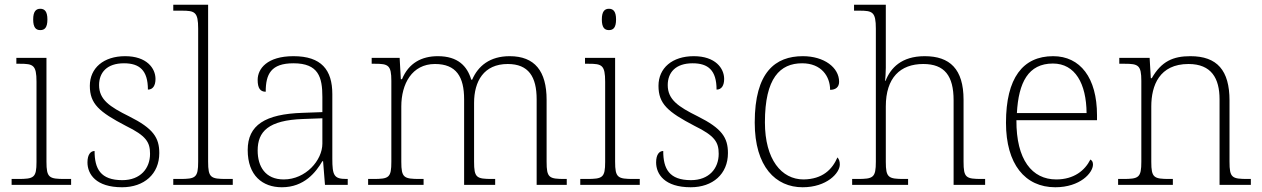

<svg xmlns="http://www.w3.org/2000/svg" viewBox="-20 -780 5324 810"><path d="M150 -653C168 -653 180 -663 180 -698C180 -732 168 -743 150 -743C132 -743 120 -732 120 -698C120 -663 132 -653 150 -653ZM29 0H280V-25H254C187 -25 176 -30 176 -98V-536H49V-511H64C120 -511 134 -506 134 -435V-97C134 -30 123 -25 56 -25H29Z M495 10C588 10 652 -46 652 -134C652 -199 627 -238 525 -289C442 -330 398 -360 398 -421C398 -474 431 -513 503 -513C568 -513 604 -484 604 -402C625 -402 636 -419 636 -447C636 -492 599 -543 508 -543C417 -543 359 -493 359 -418C359 -342 398 -308 511 -249C597 -207 613 -180 613 -131C613 -70 573 -20 496 -20C404 -20 379 -68 379 -143C363 -143 349 -129 349 -95C349 -45 385 10 495 10Z M711 0H962V-25H936C869 -25 858 -30 858 -98V-760H711V-735H746C802 -735 816 -730 816 -659V-98C816 -30 805 -25 738 -25H711Z M1169 10C1264 10 1313 -54 1340 -100H1343L1351 0H1447V-25H1441C1389 -25 1382 -40 1382 -111V-383C1382 -485 1336 -543 1218 -543C1107 -543 1067 -490 1067 -443C1067 -408 1078 -393 1101 -393C1101 -467 1123 -513 1218 -513C1324 -513 1340 -454 1340 -371V-307L1257 -304C1098 -299 1025 -252 1025 -147C1025 -39 1088 10 1169 10ZM1177 -23C1099 -23 1067 -78 1067 -145C1067 -225 1112 -273 1259 -278L1340 -281V-174C1340 -104 1270 -23 1177 -23Z M1533 0H1767V-25H1751C1684 -25 1673 -30 1673 -97V-331C1673 -426 1718 -510 1815 -510C1905 -510 1938 -456 1938 -361V0H2069V-25H2057C1990 -25 1980 -30 1980 -98V-346C1980 -437 2021 -510 2122 -510C2210 -510 2244 -456 2244 -361V0H2371V-25H2363C2296 -25 2286 -30 2286 -98V-359C2286 -480 2236 -543 2130 -543C2047 -543 1997 -502 1972 -444H1968C1951 -501 1912 -543 1827 -543C1759 -543 1704 -514 1676 -446H1671L1666 -536H1548V-511H1562C1618 -511 1631 -505 1631 -439V-98C1631 -30 1621 -25 1554 -25H1533Z M2549 -653C2567 -653 2579 -663 2579 -698C2579 -732 2567 -743 2549 -743C2531 -743 2519 -732 2519 -698C2519 -663 2531 -653 2549 -653ZM2428 0H2679V-25H2653C2586 -25 2575 -30 2575 -98V-536H2448V-511H2463C2519 -511 2533 -506 2533 -435V-97C2533 -30 2522 -25 2455 -25H2428Z M2894 10C2987 10 3051 -46 3051 -134C3051 -199 3026 -238 2924 -289C2841 -330 2797 -360 2797 -421C2797 -474 2830 -513 2902 -513C2967 -513 3003 -484 3003 -402C3024 -402 3035 -419 3035 -447C3035 -492 2998 -543 2907 -543C2816 -543 2758 -493 2758 -418C2758 -342 2797 -308 2910 -249C2996 -207 3012 -180 3012 -131C3012 -70 2972 -20 2895 -20C2803 -20 2778 -68 2778 -143C2762 -143 2748 -129 2748 -95C2748 -45 2784 10 2894 10Z M3366 10C3468 10 3523 -50 3523 -86C3523 -99 3520 -108 3513 -116C3491 -65 3450 -24 3370 -23C3277 -23 3207 -107 3207 -264C3207 -451 3271 -513 3364 -513C3445 -513 3482 -458 3482 -401C3506 -401 3520 -413 3520 -435C3520 -495 3457 -543 3367 -543C3251 -543 3164 -476 3164 -263C3164 -76 3253 10 3366 10Z M3575 0H3811V-25H3795C3728 -25 3717 -30 3717 -97V-331C3717 -452 3778 -510 3875 -510C3965 -510 4003 -460 4003 -357V0H4136V-25H4122C4055 -25 4045 -30 4045 -98V-359C4045 -489 3987 -543 3881 -543C3783 -543 3737 -493 3716 -439H3714C3715 -449 3717 -473 3717 -494V-760H3583V-735H3605C3661 -735 3675 -730 3675 -659V-98C3675 -30 3664 -25 3597 -25H3575Z M4432 10C4537 10 4591 -51 4591 -86C4591 -97 4587 -103 4580 -107C4557 -61 4511 -23 4436 -23C4334 -23 4267 -106 4268 -273H4608V-294C4608 -452 4537 -543 4423 -543C4295 -543 4224 -451 4224 -262C4224 -88 4304 10 4432 10ZM4564 -303H4270C4277 -432 4318 -512 4422 -512C4516 -512 4563 -427 4564 -303Z M4697 0H4928V-25H4914C4848 -25 4837 -30 4837 -97V-331C4837 -419 4871 -510 4994 -510C5091 -510 5125 -449 5125 -361V0H5257V-25H5244C5177 -25 5167 -30 5167 -98V-356C5167 -483 5115 -543 5002 -543C4930 -543 4880 -522 4839 -450H4835L4830 -536H4702V-511H4725C4782 -511 4795 -505 4795 -439V-98C4795 -30 4784 -25 4717 -25H4697Z"/></svg>

Font: Noto Serif Lao ExtraLight
Style: Regular
Weight: 200
Designer: Monotype Design Team
Foundry: Monotype Imaging Inc.
Version: Version 2.003